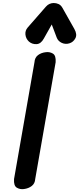

<svg xmlns="http://www.w3.org/2000/svg" viewBox="-20 -1278 538 1306"><path d="M219.5 -60Q217.5 -29.5 195.8 -12.8Q174 4 142.5 8Q116 11.5 94.2 -1.5Q72.5 -14.5 75.5 -60L214.5 -855Q216.5 -886 238.2 -902.8Q260 -919.5 291.5 -923Q318 -926.5 339.8 -913.5Q361.5 -900.5 358.5 -855ZM451.5 -983Q424.5 -975 399.8 -986.5Q375 -998 365.5 -1023L332 -1111.5L278 -1015.5Q258 -979 228 -977.8Q198 -976.5 176.5 -995.5Q156 -1015 153 -1042.5Q150 -1070 168.5 -1091L293 -1233.5Q304 -1246 317.8 -1251.8Q331.5 -1257.5 345.5 -1257.5Q362.5 -1257.5 378.2 -1250.5Q394 -1243.5 404.5 -1225L486 -1080.5Q506.5 -1044 492.8 -1017.8Q479 -991.5 451.5 -983Z"/></svg>

Font: Edu AU VIC WA NT Pre
Style: Bold
Weight: 700
Designer: Tina and Corey Anderson, Eben Sorkin, Mirko Velimirovic
Foundry: Google for Education
Version: Version 1.001